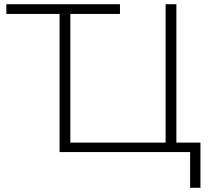

<svg xmlns="http://www.w3.org/2000/svg" viewBox="-20 -720 1001 909"><path d="M262 0V-670L277 -654H10V-700H548V-654H298L313 -670V0ZM262 0V-700H313V-45H764V-700H815V0ZM880 169V-15L895 0H764V-45H929V169Z"/></svg>

Font: MOST Montserrat Light
Style: Regular
Weight: 300
Designer: Julieta Ulanovsky
Foundry: Julieta Ulanovsky
Version: Version 8.000;March 11, 2024;FontCreator 15.0.0.2926 64-bit